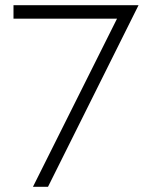

<svg xmlns="http://www.w3.org/2000/svg" viewBox="-20 -720 561 740"><path d="M32 -648V-700H514L165 0H107L431 -648Z"/></svg>

Font: Renner* Light
Style: Light
Weight: 300
Version: Version 003.000 ; ttfautohint (v0.97) -l 8 -r 50 -G 200 -x 1